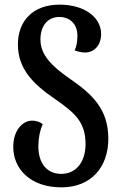

<svg xmlns="http://www.w3.org/2000/svg" viewBox="-20 -793 523 826"><path d="M244 13C373 13 446 -75 446 -196C446 -324 377 -388 278 -456C199 -511 154 -559 154 -623C154 -684 187 -720 235 -720C279 -720 313 -691 313 -640C313 -611 308 -590 301 -576C316 -571 331 -567 347 -567C380 -567 415 -593 415 -647C415 -717 346 -773 236 -773C121 -773 57 -702 57 -602C57 -497 122 -432 214 -369C299 -309 348 -271 348 -173C348 -96 307 -45 244 -45C181 -45 145 -91 145 -164C145 -199 152 -233 164 -259C151 -269 135 -274 118 -274C77 -274 37 -232 37 -161C37 -67 110 13 244 13Z"/></svg>

Font: Noto Serif Georgian Condensed SemiBold
Style: Regular
Weight: 600
Width: 3
Designer: Monotype Design Team, Akaki Razmadze
Foundry: Google LLC
Version: Version 2.003